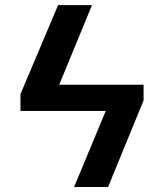

<svg xmlns="http://www.w3.org/2000/svg" viewBox="-20 -748 655 768"><path d="M481.9 -409.1V-304.3H135.3V-409.1ZM348 -727.6 173.7 -304.3H61.8V-371.4L212.4 -727.6ZM554.3 -346.2 412.3 0H276.3L446.7 -409.1H554.3Z"/></svg>

Font: InterMG SemiBold
Style: Regular
Weight: 600
Designer: Rasmus Andersson
Foundry: rsms
Version: Version 3.019;December 26, 2023;FontCreator 15.0.0.2955 64-b